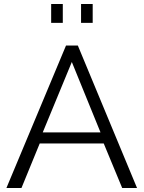

<svg xmlns="http://www.w3.org/2000/svg" viewBox="-20 -937 716 957"><path d="M309 -710H368L663 0H589L497 -222H178L87 0H12ZM481 -277 338 -628 193 -277ZM235 -823V-917H293V-823ZM384 -823V-917H442V-823Z"/></svg>

Font: Raleway
Style: Regular
Weight: 400
Designer: Matt McInerney, Pablo Impallari, Rodrigo Fuenzalida
Foundry: Matt McInerney, Pablo Impallari, Rodrigo Fuenzalida
Version: Version 4.101;RELEASE